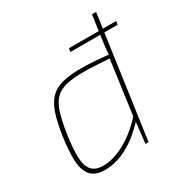

<svg xmlns="http://www.w3.org/2000/svg" viewBox="-166 -828 923 967"><g transform="rotate(-30 296.0 -344.0)"><path d="M592 -610 589 -590H314L317 -610ZM319 -492Q360 -492 404.5 -488.5Q449 -485 496 -480L486 -462Q432 -465 395.5 -467.5Q359 -470 321 -470Q260 -470 220 -460.5Q180 -451 155.5 -426Q131 -401 117 -355.5Q103 -310 92 -238Q81 -163 82.5 -112.5Q84 -62 105 -36.5Q126 -11 173 -11Q231 -11 299 -48Q367 -85 430 -155V-128Q399 -94 366.5 -67.5Q334 -41 301 -23.5Q268 -6 235 3Q202 12 171 12Q114 12 88 -17.5Q62 -47 59 -103.5Q56 -160 68 -242Q79 -317 95.5 -366Q112 -415 139.5 -442.5Q167 -470 210.5 -481Q254 -492 319 -492ZM527 -700 428 0H410L425 -133L424 -137L469 -464L475 -481Q477 -507 479 -527.5Q481 -548 485 -574L503 -700Z"/></g></svg>

Font: Exo 2 Thin
Style: Italic
Weight: 250
Italic angle: -8°
Designer: Natanael Gama
Foundry: Natanael Gama
Version: Version 2.010